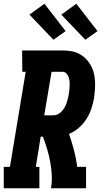

<svg xmlns="http://www.w3.org/2000/svg" viewBox="-30 -1004 550 1024"><path d="M-10 0V-114H23L107 -621H89L88 -735H302Q325 -735 347.5 -731.5Q370 -728 390 -718Q410 -708 425.5 -693Q441 -678 452 -659.5Q463 -641 469 -619.5Q475 -598 476.5 -575.5Q478 -553 476.5 -529.5Q475 -506 472 -483Q467 -454 457.5 -425Q448 -396 431 -369.5Q414 -343 390 -322Q366 -301 338 -290Q353 -247 364.5 -203.5Q376 -160 382 -114H429V0H242Q248 -36 246 -72Q244 -108 237.5 -142.5Q231 -177 221 -210Q211 -243 199 -275H187L161 -114H180V0ZM206 -389H256Q268 -389 279.5 -395Q291 -401 299.5 -410.5Q308 -420 314.5 -431Q321 -442 325 -454Q329 -466 332 -478Q335 -490 337 -502Q339 -514 340 -526Q341 -538 341.5 -549.5Q342 -561 340.5 -573Q339 -585 335 -595.5Q331 -606 323 -613.5Q315 -621 303 -621H245ZM425 -792 297 -926 377 -984 490 -838ZM255 -792 127 -926 207 -984 320 -838Z"/></svg>

Font: Iosevka Curly Slab Heavy
Style: Italic
Weight: 900
Italic angle: -9°
Monospace: yes
Designer: Belleve Invis
Foundry: Belleve Invis
Version: Version 22.1.2; ttfautohint (v1.8.4)